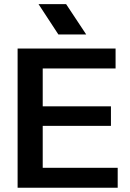

<svg xmlns="http://www.w3.org/2000/svg" viewBox="-20 -897 619 916"><path d="M183.8 -96.5V-296.5H509.3V-389.6H183.8V-570.3H531.4V-665.3H64V-1.5H541.5V-96.5ZM391.3 -732.6 295.4 -877.3H163.8L258.5 -732.6Z"/></svg>

Font: Diatome Awesome Semibold
Style: Regular
Weight: 400
Designer: 15.100.17
Foundry: 15.100.17
Version: Version 1.005;Fontself Maker 3.5.8